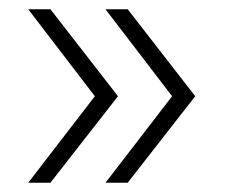

<svg xmlns="http://www.w3.org/2000/svg" viewBox="-20 -469 495 415"><path d="M41 -74 185 -261 41 -449H89L235 -261L89 -74ZM208 -74 352 -261 208 -449H256L402 -261L256 -74Z"/></svg>

Font: Idrija Light
Style: Regular
Weight: 300
Designer: Julieta Ulanovsky
Foundry: Julieta Ulanovsky
Version: Version 7.200